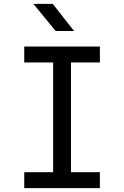

<svg xmlns="http://www.w3.org/2000/svg" viewBox="-20 -970 640 990"><path d="M105 0V-82H254V-648H105V-730H495V-648H346V-82H495V0ZM267 -810 152 -950H252L362 -810Z"/></svg>

Font: JetBrainsMonoNL NF
Style: Regular
Weight: 400
Designer: Philipp Nurullin, Konstantin Bulenkov
Foundry: JetBrains
Version: Version 2.304; ttfautohint (v1.8.4.7-5d5b);Nerd Fonts 3.2.1